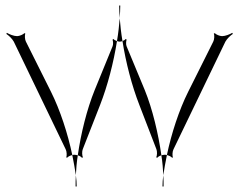

<svg xmlns="http://www.w3.org/2000/svg" viewBox="-20 -561 872 696"><path d="M3 -438C11 -433 24 -421 30 -410L218 -20C222 -13 223 4 220 9L223 11C226 7 234 3 242 1C226 -76 198 -162 165 -228L74 -410C70 -417 69 -434 72 -439L68 -441C65 -436 50 -430 42 -430C30 -430 13 -437 5 -442ZM404 -412C408 -411 411 -410 414 -410C417 -410 420 -411 424 -412C419 -441 416 -470 414 -495C412 -470 409 -441 404 -412ZM412 -541C412 -527 413 -512 414 -495C415 -512 416 -527 416 -541ZM565 2C569 27 571 52 572 74C575 52 580 27 585 1C582 0 579 0 577 0C574 0 569 1 565 2ZM585 1C593 3 601 7 604 11L607 9C604 4 605 -13 609 -20L797 -410C803 -421 816 -433 824 -438L822 -442C814 -437 797 -430 785 -430C777 -430 762 -436 759 -441L755 -439C758 -434 757 -417 753 -410L662 -228C629 -162 601 -76 585 1ZM569 115H573C573 103 573 89 572 74C570 89 569 102 569 115ZM424 -412C436 -335 458 -250 485 -181L547 -20C550 -13 550 4 546 9L550 11C552 8 558 4 565 2C554 -76 533 -165 505 -234L439 -393C436 -399 437 -413 439 -417L436 -420C434 -417 429 -414 424 -412ZM262 2C269 4 275 8 277 11L281 9C277 4 277 -13 280 -20L343 -181C370 -250 392 -335 404 -412C398 -414 393 -417 391 -420L388 -417C390 -413 391 -399 388 -393L323 -234C295 -165 273 -76 262 2ZM242 1C247 27 252 52 255 74C256 52 258 27 262 2C258 1 253 0 250 0C248 0 245 0 242 1ZM254 115H258C258 102 257 89 255 74C254 89 254 103 254 115Z"/></svg>

Font: Armata Saber
Style: Rg
Weight: 400
Designer: Jasper
Foundry: Cannot Into Space Fonts
Version: Version 0.970